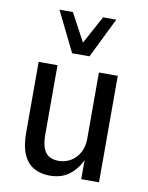

<svg xmlns="http://www.w3.org/2000/svg" viewBox="-84 -802 670 872"><g transform="rotate(10 250.5 -366.0)"><path d="M206 9Q164 9 132.5 -8.5Q101 -26 84 -64.5Q67 -103 67 -162V-491H154V-170Q154 -131 163.5 -107.5Q173 -84 191 -74Q209 -64 234 -64Q264 -64 289.5 -79Q315 -94 330 -121.5Q345 -149 345 -185V-491H432V0H350V-93H352Q334 -49 297.5 -20Q261 9 206 9ZM210 -556 119 -741H181L250 -612L320 -741H381L290 -556Z"/></g></svg>

Font: Nunito Sans 10pt Condensed Medium
Style: Regular
Weight: 500
Width: 3
Designer: Vernon Adams
Foundry: Vernon Adams
Version: Version 3.101;gftools[0.9.27]